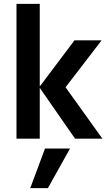

<svg xmlns="http://www.w3.org/2000/svg" viewBox="-20 -715 562 990"><path d="M185 0H65V-695H185V-269L364 -507H504L318 -265L508 0H367L185 -262ZM227 255H136L212 51H341Z"/></svg>

Font: Hind Madurai SemiBold
Style: Regular
Weight: 600
Designer: Jyotish Sonowal
Foundry: Indian Type Foundry
Version: Version 1.001;PS 1.0;hotconv 1.0.86;makeotf.lib2.5.63406; tt